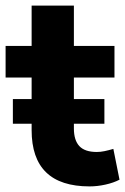

<svg xmlns="http://www.w3.org/2000/svg" viewBox="-21 -655 447 686"><path d="M299 11Q92 11 92 -190V-378H-1V-491H92V-635H243V-491H388V-378H243V-196Q243 -154 262.5 -133Q282 -112 325 -112Q338 -112 352.5 -115Q367 -118 384 -123L406 -13Q385 -2 356 4.5Q327 11 299 11ZM25 -213V-301H352V-213Z"/></svg>

Font: Nunito Sans ExtraBold
Style: Regular
Weight: 800
Designer: Vernon Adams
Foundry: Vernon Adams
Version: Version 3.101; ttfautohint (v1.8.4.7-5d5b);gftools[0.9.27]